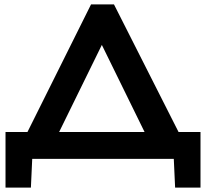

<svg xmlns="http://www.w3.org/2000/svg" viewBox="-20 -720 934 870"><path d="M126 0 120 130H5V-122H104.5L392.5 -700H496.5L789 -122H888.5V130H773.5L767.5 0ZM248 -122H635L441.5 -516.5Z"/></svg>

Font: Science Gothic
Style: Regular
Weight: 400
Designer: Thomas Phinney, Vassil Kateliev, Brandon Buerkle
Foundry: Font Detective LLC
Version: Version 1.018